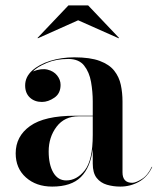

<svg xmlns="http://www.w3.org/2000/svg" viewBox="-20 -680 583 710"><path d="M269 -605 120 -538.4 119 -540 233 -660H306L420 -540L419 -538.4ZM257 -252H323V-305Q323 -340.5 316.7 -376.8Q310.4 -413.1 291 -437.6Q271.6 -462 232.6 -462Q187.1 -462 152.2 -447.1Q117.2 -432.2 101.8 -415.8Q132.6 -428.1 155.6 -422.6Q178.5 -417 191.2 -401Q204 -385 204 -366Q204 -334.5 181.1 -318.8Q158.2 -303 135 -303Q108 -303 90.5 -319.2Q73 -335.5 73 -364Q73 -395.4 98.7 -418.8Q124.4 -442.1 165.9 -455.1Q207.5 -468 255 -468Q313.5 -468 348.9 -454.7Q384.4 -441.4 402.5 -418.4Q420.6 -395.4 426.8 -366.1Q433 -336.9 433 -305V-42.8Q433 -4 469 -4Q482 -4 504.2 -17.8Q526.5 -31.5 541 -63H543Q525.8 -25.5 493.8 -7.8Q461.8 10 425 10Q398.5 10 375.2 3.1Q351.9 -3.8 337.4 -22.1Q323 -40.5 323 -75V-128.5Q314.5 -60.8 279.1 -25.4Q243.6 10 173 10Q113.8 10 75.9 -23.8Q38 -57.5 38 -113Q38 -176 91.2 -214Q144.5 -252 257 -252ZM224.8 -12.8Q264 -12.8 293.5 -50.2Q323 -87.8 323 -181V-250H271Q218.5 -250 189.2 -211.4Q160 -172.8 160 -120.2Q160 -71.5 177 -42.1Q194 -12.8 224.8 -12.8Z"/></svg>

Font: Bodoni* 72 Medium
Style: Regular
Weight: 500
Version: Version 1.002; ttfautohint (v0.97) -l 8 -r 50 -G 200 -x 14 -